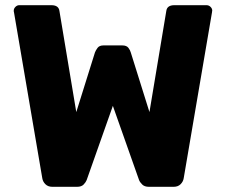

<svg xmlns="http://www.w3.org/2000/svg" viewBox="-20 -720 871 740"><path d="M182 0Q165 0 155 -10Q145 -20 143 -33L34 -672Q33 -675 33 -676.5Q33 -678 33 -679Q33 -687 39.5 -693.5Q46 -700 54 -700H178Q206 -700 209 -678L274 -288L346 -518Q349 -526 356 -535.5Q363 -545 379 -545H451Q468 -545 475 -535.5Q482 -526 484 -518L556 -288L621 -678Q624 -700 652 -700H776Q785 -700 791.5 -693.5Q798 -687 798 -679Q798 -678 797.5 -676.5Q797 -675 797 -672L688 -33Q686 -20 676 -10Q666 0 649 0H554Q537 0 528 -9Q519 -18 516 -26L415 -312L314 -26Q311 -18 302.5 -9Q294 0 277 0Z"/></svg>

Font: Rubik
Style: Bold
Weight: 700
Designer: Hubert and Fischer
Foundry: Hubert and Fischer
Version: Version 2.300;gftools[0.9.30]